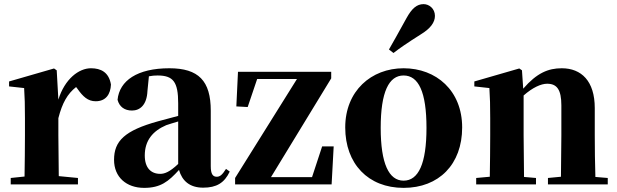

<svg xmlns="http://www.w3.org/2000/svg" viewBox="-20 -894 2993 931"><path d="M263 -321C282 -395 307 -439 349 -472L356 -463C382 -426 406 -403 444 -403C494 -403 516 -438 518 -484C508 -544 469 -563 421 -563C362 -563 294 -511 263 -411L255 -553L242 -562L24 -499V-475L97 -467C100 -419 101 -387 101 -321V-238C101 -182 100 -96 99 -38L32 -31V0H358V-31L265 -40L263 -238Z M965 16C1030 16 1068 -7 1094 -62L1076 -75C1057 -45 1046 -37 1031 -37C1012 -37 1002 -50 1002 -88V-357C1002 -502 943 -563 801 -563C646 -563 559 -503 550 -410C559 -376 584 -358 620 -358C658 -358 692 -384 695 -453L702 -524C717 -527 730 -528 744 -528C820 -528 844 -497 844 -393V-332L747 -306C584 -261 533 -210 533 -119C533 -35 593 17 679 17C759 17 797 -14 848 -70C863 -17 900 16 965 16ZM844 -99C803 -60 778 -51 757 -51C712 -51 682 -80 682 -140C682 -213 721 -259 786 -287C800 -292 821 -298 844 -305Z M1120 0H1588L1598 -184H1542L1493 -35H1294L1586 -514V-546H1134L1126 -378L1181 -375L1227 -511H1420L1120 -31Z M1937 17C2108 17 2221 -97 2221 -276C2221 -455 2095 -563 1937 -563C1780 -563 1654 -453 1654 -276C1654 -100 1765 17 1937 17ZM1937 -18C1866 -18 1826 -100 1826 -274C1826 -449 1866 -528 1937 -528C2009 -528 2048 -449 2048 -274C2048 -100 2009 -18 1937 -18ZM1866 -654 1888 -637C1919 -661 1952 -684 2020 -727C2068 -756 2089 -786 2089 -817C2089 -852 2061 -874 2034 -874C2001 -874 1977 -853 1951 -806C1909 -730 1888 -692 1866 -654Z M2699 0H2927V-31L2867 -36C2865 -94 2864 -179 2864 -238V-370C2864 -501 2799 -563 2704 -563C2638 -563 2583 -540 2517 -464L2511 -553L2498 -562L2280 -499V-475L2353 -467C2356 -419 2357 -386 2357 -321V-238C2357 -182 2356 -96 2355 -37L2289 -31V0H2579V-31L2521 -36L2519 -238V-431C2562 -469 2603 -488 2633 -488C2680 -488 2702 -460 2702 -383V-238L2700 -37L2637 -31V0Z"/></svg>

Font: Source Han Serif KR Heavy
Style: Regular
Weight: 900
Designer: Ryoko NISHIZUKA 西塚涼子 (kana & ideographs); Frank Grießhammer (Latin, Greek & Cyrillic); Wenlong ZHANG 张文龙 (bopomofo); San
Foundry: Adobe
Version: Version 2.001;hotconv 1.1.0;makeotfexe 2.6.0